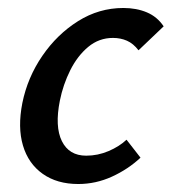

<svg xmlns="http://www.w3.org/2000/svg" viewBox="-20 -450 430 481"><path d="M176 11Q123 11 87 -14.5Q51 -40 37.5 -85.5Q24 -131 36 -192Q49 -256 86 -310Q123 -364 175.5 -397Q228 -430 289 -430Q322 -430 348 -419Q374 -408 390 -384L327 -324Q314 -341 298 -348Q282 -355 263 -355Q228 -355 201 -332.5Q174 -310 156 -274Q138 -238 130 -198Q117 -133 135 -96.5Q153 -60 196 -60Q225 -60 252 -71.5Q279 -83 297 -100L332 -55Q301 -26 260.5 -7.5Q220 11 176 11Z"/></svg>

Font: Ysabeau SemiBold
Style: Italic
Weight: 600
Italic angle: -12°
Designer: Christian Thalmann (Catharsis Fonts)
Version: Version 2.002